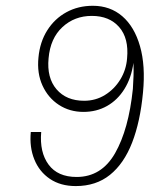

<svg xmlns="http://www.w3.org/2000/svg" viewBox="-20 -636 535 664"><path d="M242 7.5Q189.5 7.5 152.8 -17.2Q116 -42 98.8 -84.5Q81.5 -127 86.5 -179.5H122.5Q116.5 -109.5 148 -66.8Q179.5 -24 245 -24Q331 -24 378 -106.2Q425 -188.5 439.5 -328.5Q441 -353 441.8 -373.2Q442.5 -393.5 441.5 -418.5Q434 -366 410.2 -328Q386.5 -290 350.2 -269.5Q314 -249 268.5 -249Q221 -249 183.8 -273.2Q146.5 -297.5 127 -340Q107.5 -382.5 113 -437Q118 -491 143.5 -531.2Q169 -571.5 209.8 -593.8Q250.5 -616 301 -616Q361 -616 403 -579.8Q445 -543.5 464.2 -476.2Q483.5 -409 474.5 -316Q465 -215 436.8 -142.5Q408.5 -70 360.2 -31.2Q312 7.5 242 7.5ZM271 -287.5Q310.5 -287.5 343 -307.5Q375.5 -327.5 396 -361Q416.5 -394.5 419.5 -434.5Q426 -503.5 392.2 -542.2Q358.5 -581 297.5 -581Q237.5 -581 195.8 -542.2Q154 -503.5 148 -434.5Q141.5 -367 175.5 -327.2Q209.5 -287.5 271 -287.5Z"/></svg>

Font: Karla ExtraLight
Style: Italic
Weight: 250
Italic angle: -8°
Designer: Jonathan Pinhorn
Version: Version 2.004;gftools[0.9.33]